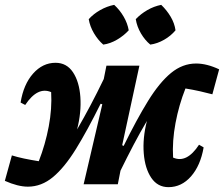

<svg xmlns="http://www.w3.org/2000/svg" viewBox="-39 -760 924 792"><path d="M76 10Q35 10 -19 -14L10 -119Q32 -112 60.5 -106Q89 -100 121 -95Q148 -164 162 -238Q176 -312 172 -380Q116 -404 65 -327L46 -337Q58 -412 97.5 -456.5Q137 -501 190 -501Q236 -501 262 -462Q288 -423 292.5 -360Q297 -297 279 -226Q307 -274 334.5 -326Q362 -378 389 -434L400 -489H536L465 -161L471 -158Q525 -268 572 -344Q619 -420 666.5 -459Q714 -498 770 -498Q814 -498 865 -474L837 -371Q815 -377 786 -383.5Q757 -390 726 -395Q699 -327 685 -252.5Q671 -178 675 -110Q731 -85 782 -163L801 -152Q788 -77 749 -32.5Q710 12 656 12Q611 12 585 -26.5Q559 -65 554 -127.5Q549 -190 567 -261Q539 -214 512 -162.5Q485 -111 458 -56L447 0H306L383 -330L376 -332Q321 -221 274 -145Q227 -69 179.5 -29.5Q132 10 76 10ZM432 -740Q455 -719 471 -691.5Q487 -664 492 -635Q472 -613 444 -596.5Q416 -580 387 -576Q365 -595 348.5 -623Q332 -651 327 -681Q347 -703 374.5 -718.5Q402 -734 432 -740ZM626 -740Q649 -718 665 -691Q681 -664 685 -635Q666 -612 638 -596Q610 -580 581 -576Q559 -594 542.5 -622Q526 -650 521 -681Q542 -703 569 -718.5Q596 -734 626 -740Z"/></svg>

Font: Piazzolla
Style: Bold Italic
Weight: 700
Italic angle: -11.3°
Designer: Juan Pablo del Peral
Foundry: Huerta Tipografica
Version: Version 1.330